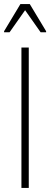

<svg xmlns="http://www.w3.org/2000/svg" viewBox="-20 -921 246 941"><path d="M85 0V-688H121V0ZM0 -763V-768L80 -901H126L206 -768V-763H179L103 -871L27 -763Z"/></svg>

Font: Saira Thin Condensed
Style: Regular
Weight: 100
Width: 3
Version: Version 1.101